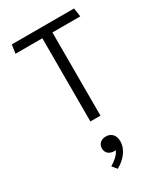

<svg xmlns="http://www.w3.org/2000/svg" viewBox="-262 -838 1145 1322"><g transform="rotate(-30 310.0 -177.0)"><path d="M346 0V-661.5H567.5L557.5 -730H62.5L52.5 -661.5H266V0ZM236 340 266.5 376.5C323 346 376.5 290 376.5 221C376.5 167 344 142.5 305.5 142.5C270 142.5 241.5 163.5 241.5 201C241.5 237 268 259.5 307 259.5C310.5 259.5 314.5 259.5 318.5 259C304 293 272.5 317 236 340Z"/></g></svg>

Font: Monaspace Argon Light
Style: Regular
Weight: 300
Designer: Riley Cran & the Lettermatic Team
Foundry: Lettermatic
Version: Version 1.000 (Monaspace Argon)